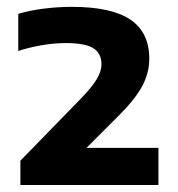

<svg xmlns="http://www.w3.org/2000/svg" viewBox="-20 -458 506 546"><path d="M430.5 -37.5V68H38V-1L204.5 -172Q239.5 -207.5 254 -231Q268.5 -254.5 268.5 -275.5Q268.5 -306.5 245.2 -321Q222 -335.5 167.5 -335.5Q132.5 -335.5 96.2 -329Q60 -322.5 32 -313V-418.5Q62.5 -428 102.8 -433.2Q143 -438.5 185 -438.5Q297 -438.5 350.8 -402.2Q404.5 -366 404.5 -291Q404.5 -250.5 384.5 -213.2Q364.5 -176 319 -130.5L226 -37.5Z"/></svg>

Font: Encode Sans Expanded
Style: Bold
Weight: 700
Width: 7
Designer: Multiple Designers
Foundry: Impallari Type
Version: Version 2.000